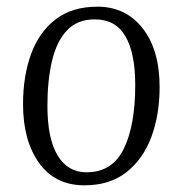

<svg xmlns="http://www.w3.org/2000/svg" viewBox="-20 -541 547 575"><path d="M233 14Q145 14 97 -53Q49 -120 49 -229Q49 -313 73 -379Q97 -445 146.5 -483Q196 -521 272 -521Q356 -521 407 -456.5Q458 -392 458 -280Q458 -198 433.5 -131.5Q409 -65 359 -25.5Q309 14 233 14ZM239 -25Q316 -25 350.5 -95Q385 -165 385 -287Q385 -382 355.5 -432.5Q326 -483 264 -483Q212 -483 181 -450.5Q150 -418 136 -359.5Q122 -301 122 -224Q122 -126 152.5 -75.5Q183 -25 239 -25Z"/></svg>

Font: Literata 36pt Light
Style: Italic
Weight: 300
Italic angle: -2°
Designer: Latin by Veronika Burian and Jose Scaglione. Greek by Irene Vlachou. Cyrillic by Vera Evstafieva
Foundry: TypeTogether
Version: Version 3.002